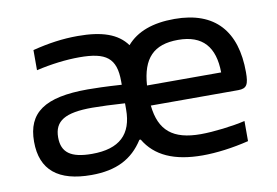

<svg xmlns="http://www.w3.org/2000/svg" viewBox="-61 -607 1030 714"><g transform="rotate(-10 454.0 -250.0)"><path d="M270 -509C212 -509 158 -501 99 -486V-410C155 -423 212 -430 262 -430C363 -430 400 -403 400 -315V-302C339 -306 297 -307 272 -307C109 -307 42 -259 42 -150C42 -42 107 9 231 9C326 9 387 -23 429 -89H434C473 -23 544 9 651 9C703 9 765 1 826 -14V-90C780 -79 706 -70 658 -70C553 -70 503 -111 493 -207H823C856 -207 863 -222 863 -268C863 -422 789 -509 635 -509C553 -509 493 -487 454 -442C420 -489 361 -509 270 -509ZM133 -150C133 -212 174 -237 277 -237C306 -237 355 -235 400 -232V-209C400 -115 351 -68 247 -68C167 -68 133 -93 133 -150ZM492 -283C499 -385 543 -430 635 -430C728 -430 771 -379 772 -283Z"/></g></svg>

Font: LT Wave Alt
Style: Regular
Weight: 400
Designer: Daniel Lyons
Version: Version 2.5 (Glyphs App)